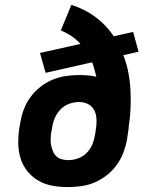

<svg xmlns="http://www.w3.org/2000/svg" viewBox="-20 -755 640 783"><path d="M257 8Q225 8 194 2.5Q163 -3 137 -18Q111 -33 92 -56.5Q73 -80 64 -109Q55 -138 54.5 -170Q54 -202 59 -234L63 -255Q67 -282 77 -308.5Q87 -335 104 -358.5Q121 -382 144.5 -400.5Q168 -419 194.5 -430Q221 -441 248.5 -445Q276 -449 303 -449Q321 -449 339 -447.5Q357 -446 373 -442Q369 -457 365 -472Q361 -487 356 -501L166 -458L143 -539L308 -576Q292 -594 272 -607.5Q252 -621 228 -631L271 -735Q326 -718 370 -685Q414 -652 444 -607L523 -625L545 -544L483 -530Q496 -497 503 -461.5Q510 -426 512 -389.5Q514 -353 512.5 -315Q511 -277 505 -240Q505 -232 503.5 -223.5Q502 -215 501 -207L498 -186Q493 -159 483 -132.5Q473 -106 456 -82.5Q439 -59 415.5 -40.5Q392 -22 366 -11Q340 0 312 4Q284 8 257 8ZM259 -102Q278 -102 298 -109Q318 -116 333 -131Q348 -146 356 -165Q364 -184 367 -204L369 -214Q370 -222 371 -229.5Q372 -237 373 -244Q375 -262 372.5 -279.5Q370 -297 361 -311Q352 -325 336 -332Q320 -339 302 -339Q283 -339 263 -332Q243 -325 228 -310Q213 -295 204.5 -276Q196 -257 193 -237L189 -216Q187 -203 186.5 -189Q186 -175 188.5 -162.5Q191 -150 196 -138Q201 -126 210 -117.5Q219 -109 232 -105.5Q245 -102 259 -102Z"/></svg>

Font: Iosevka Etoile Extrabold
Style: Italic
Weight: 800
Italic angle: -9°
Designer: Belleve Invis
Foundry: Belleve Invis
Version: Version 22.1.2; ttfautohint (v1.8.4)